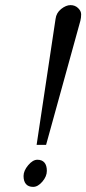

<svg xmlns="http://www.w3.org/2000/svg" viewBox="-20 -720 337 750"><path d="M294 -639 160 -154H123L197 -646Q200 -670 219 -685Q238 -700 255.5 -700Q273 -700 285 -688.5Q297 -677 297 -664Q297 -651 294 -639ZM126 -96Q144 -96 153.5 -85Q163 -74 163 -52.5Q163 -31 145.5 -10.5Q128 10 109.5 10Q91 10 81.5 -1Q72 -12 72 -32.5Q72 -53 90 -74.5Q108 -96 126 -96Z"/></svg>

Font: Trochut
Style: Italic
Weight: 400
Italic angle: -12°
Designer: Andreu Balius
Foundry: Andreu Balius
Version: Version 1.001